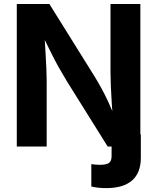

<svg xmlns="http://www.w3.org/2000/svg" viewBox="-20 -748 802 980"><path d="M446.1 203.8V89.8Q457.9 91.5 468.7 92.4Q479.6 93.3 489.7 93.3Q523.9 93.3 536.8 83.2Q549.6 73.1 549.6 49.5V-62.5H698.8V57.7Q698.8 134 654.1 173.1Q609.4 212.2 521.7 212.2Q500 212.2 480.5 210Q461.1 207.9 446.1 203.8ZM65.7 0V-727.5H232.1L461.8 -359.2Q479.3 -330.9 497.5 -297.8Q515.7 -264.8 534.4 -224.2Q553.2 -183.7 572 -132.9H556.7Q553.4 -173.6 550.5 -219.3Q547.6 -265 545.8 -307.1Q544 -349.2 544 -378.3V-727.5H696.4V0H529.6L321 -333.9Q298 -371.7 278.3 -406.9Q258.7 -442.2 237.5 -485.1Q216.3 -528.1 186.9 -587.5H205.8Q209.1 -534.9 212 -486.3Q214.8 -437.8 216.6 -398.6Q218.3 -359.4 218.3 -334.4V0Z"/></svg>

Font: Adwaita Sans
Style: Regular
Weight: 400
Designer: Rasmus Andersson
Foundry: rsms
Version: Version 4.001;git-9221beed3